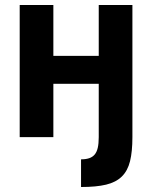

<svg xmlns="http://www.w3.org/2000/svg" viewBox="-20 -550 610 770"><path d="M305 89V200Q366 200 405.5 190.5Q445 181 468.5 158Q492 135 501.5 96.5Q511 58 511 0V-530H376V-326H194V-530H59V0H194V-214H376V0Q376 26 372 43Q368 60 359.5 70Q351 80 337.5 84.5Q324 89 305 89Z"/></svg>

Font: Golos UI VF
Style: Regular
Weight: 400
Designer: A.Korolkova, Vitaly Kuzmin
Foundry: ParaType Ltd
Version: Version 2.000